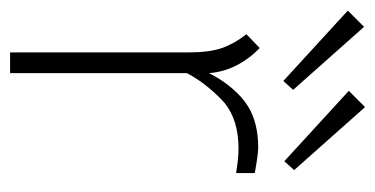

<svg xmlns="http://www.w3.org/2000/svg" viewBox="-206 -556 761 390"><g transform="rotate(90 175.0 -361.5)"><path d="M332 -498V-460Q303 -465 282 -465Q225 -465 190 -437Q175 -424 158 -403.5Q141 -383 129 -360V-1H87V-362Q87 -406 78 -431.5Q69 -457 50 -481L78 -508Q100 -487 113.5 -460.5Q127 -434 129 -405Q142 -431 160 -452Q178 -473 196 -484Q230 -505 280 -505Q294 -505 332 -498ZM2 -687 35 -720 163 -576 145 -556ZM165 -689 198 -722 326 -578 308 -558Z"/></g></svg>

Font: Bellota Light
Style: Regular
Weight: 300
Designer: Kemie Guaida
Foundry: Kemie Guaida
Version: Version 4.001